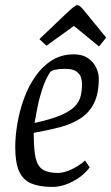

<svg xmlns="http://www.w3.org/2000/svg" viewBox="-20 -727 438 756"><path d="M186 9Q136 9 103.5 -4.5Q71 -18 55.5 -52Q40 -86 40 -147Q40 -191 48.5 -241Q57 -291 74.5 -339Q92 -387 119.5 -426.5Q147 -466 184.5 -489.5Q222 -513 270 -513Q305 -513 327 -497.5Q349 -482 359 -460Q369 -438 369 -418Q369 -359 350.5 -321.5Q332 -284 298 -261.5Q264 -239 217 -226.5Q170 -214 113 -204V-195Q113 -137 120.5 -104.5Q128 -72 149 -59Q170 -46 208 -46Q231 -46 260.5 -59.5Q290 -73 315 -95L333 -68Q317 -46 292.5 -28.5Q268 -11 240.5 -1Q213 9 186 9ZM116 -243Q181 -257 218.5 -273Q256 -289 274 -307.5Q292 -326 297.5 -348.5Q303 -371 303 -397Q303 -408 299 -421.5Q295 -435 281 -445.5Q267 -456 236 -456Q214 -456 197.5 -452.5Q181 -449 176 -441Q159 -414 147 -378Q135 -342 128 -306.5Q121 -271 116 -243ZM370 -544 271 -625 163 -547 135 -573 239 -672Q260 -692 270 -699.5Q280 -707 284 -707Q289 -707 295.5 -702Q302 -697 317 -678L398 -579Z"/></svg>

Font: Faustina Light Light
Style: Italic
Weight: 300
Italic angle: -8°
Version: Version 1.200